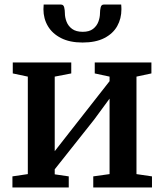

<svg xmlns="http://www.w3.org/2000/svg" viewBox="-20 -822 721 842"><path d="M34.5 0V-48.5L102 -58.5V-486L36 -500V-548H292.5V-500L220 -486V-159L284.5 -241.5L460.5 -466V-486L395.5 -500V-548H644V-500L578.5 -486V-58.5L646.5 -48.5V0H389V-48.5L460.5 -58.5V-389.5L392.5 -297L220 -79.5V-57.5L281.5 -48.5V0ZM247.5 -802Q258.5 -802 261.5 -789.8Q264.5 -777.5 264.5 -764.5Q264.5 -746 271.8 -727Q279 -708 296.2 -695.2Q313.5 -682.5 343 -682.5Q371.5 -682.5 388 -695.2Q404.5 -708 411.5 -727Q418.5 -746 418.5 -764.5Q418.5 -777.5 421.5 -789.8Q424.5 -802 435 -802H511.5Q512 -797.5 512.2 -791.5Q512.5 -785.5 512.5 -781.5Q512.5 -740.5 494 -707.5Q475.5 -674.5 437.5 -655Q399.5 -635.5 342 -635.5Q286 -635.5 247.8 -655Q209.5 -674.5 190 -707.5Q170.5 -740.5 170.5 -781.5Q170.5 -786.5 171 -791.5Q171.5 -796.5 171.5 -802Z"/></svg>

Font: Merriweather 36pt SemiBold
Style: Regular
Weight: 600
Version: Version 2.100